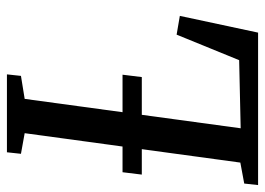

<svg xmlns="http://www.w3.org/2000/svg" viewBox="-128 -656 783 568"><g transform="rotate(-90 264.0 -371.5)"><path d="M1 0 5.5 -41 67.5 -52.5 154.5 -690.5 93.5 -701.5 98 -743H328.5L324 -701.5L256 -690.5L169 -51.5L370.5 -56L446 -241L501.5 -231.5L452 0ZM32 -344 39 -401H327.5L320.5 -344Z"/></g></svg>

Font: Merriweather 24pt SemiCondensed
Style: Italic
Weight: 400
Width: 4
Italic angle: -7.8°
Designer: Eben Sorkin
Foundry: Eben Sorkin
Version: Version 2.101